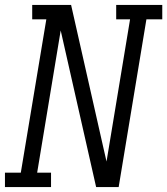

<svg xmlns="http://www.w3.org/2000/svg" viewBox="-33 -755 675 775"><path d="M-13 0V-58H51L154 -677H97V-735H254L384 -160L397 -103L492 -677H436V-735H622V-677H558L446 0H355L283 -318L212 -632L117 -58H173V0Z"/></svg>

Font: Iosevka Curly Slab LtExObl
Style: Regular
Weight: 300
Width: 7
Italic angle: -9°
Monospace: yes
Designer: Belleve Invis
Foundry: Belleve Invis
Version: Version 11.1.0; ttfautohint (v1.8.3)